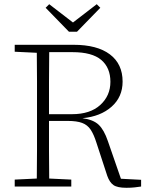

<svg xmlns="http://www.w3.org/2000/svg" viewBox="-20 -887 711 913"><path d="M325 -639H214Q213 -569 213 -496.5Q213 -424 213 -344H322Q409 -344 457 -388Q505 -432 505 -498Q505 -565 461.5 -602Q418 -639 325 -639ZM50 -641V-674H330Q442 -674 502.5 -628.5Q563 -583 563 -499Q563 -426 510.5 -379.5Q458 -333 372 -325Q424 -318 449.5 -293.5Q475 -269 493 -216L555 -37L651 -32V0Q638 2 620.5 4Q603 6 581 6Q538 6 519.5 -7Q501 -20 490 -51L438 -210Q426 -248 411 -270.5Q396 -293 370.5 -302.5Q345 -312 302 -312H213Q213 -237 213 -170Q213 -103 214 -38L319 -33V0H50V-33L155 -38Q156 -106 156 -173.5Q156 -241 156 -308V-366Q156 -434 156 -501.5Q156 -569 155 -636ZM214 -867 327 -780 440 -867 457 -850 346 -736H308L197 -850Z"/></svg>

Font: Source Serif 4 SmText Light
Style: Regular
Weight: 300
Designer: Frank Grießhammer
Foundry: Adobe
Version: Version 4.005;hotconv 1.1.0;makeotfexe 2.6.0